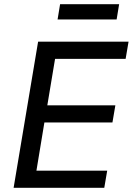

<svg xmlns="http://www.w3.org/2000/svg" viewBox="-20 -897 640 917"><path d="M45 0 162 -698H594L580 -616H243L206 -394H531L517 -312H192L154 -82H492L478 0ZM267 -877H549L537 -804H255Z"/></svg>

Font: IBM Plex Mono Text
Style: Italic
Weight: 450
Italic angle: -9°
Monospace: yes
Designer: Mike Abbink, Paul van der Laan, Pieter van Rosmalen
Foundry: Bold Monday
Version: Version 2.1